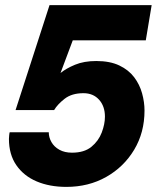

<svg xmlns="http://www.w3.org/2000/svg" viewBox="-20 -720 614 752"><path d="M240 12Q174 12 123.5 -9.5Q73 -31 44 -73Q15 -115 15 -176Q15 -181 16 -190.5Q17 -200 18 -202H171Q171 -182 181.5 -163.5Q192 -145 212.5 -133.5Q233 -122 262 -122Q310 -122 338 -145Q366 -168 378.5 -201Q391 -234 391 -263Q391 -304 368 -329.5Q345 -355 307 -355Q261 -355 233 -333Q205 -311 192 -289H41L174 -700H574L551 -562H265L217 -434Q239 -452 274 -466.5Q309 -481 357 -481Q411 -481 447.5 -463.5Q484 -446 505.5 -417.5Q527 -389 536.5 -354.5Q546 -320 546 -287Q546 -201 505.5 -133.5Q465 -66 396 -27Q327 12 240 12Z"/></svg>

Font: Rethink Sans ExtraBold
Style: Italic
Weight: 800
Italic angle: -10°
Designer: The Rethink Sans project authors (Hans Thiessen). DM Sans designed by Colophon Foundry.
Foundry: Rethink Communications LLC
Version: Version 1.001